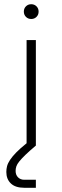

<svg xmlns="http://www.w3.org/2000/svg" viewBox="-20 -690 296 910"><path d="M95 200Q53 200 31.5 179.5Q10 159 10 125Q10 111 13.5 97.5Q17 84 27.5 68Q38 52 56.5 33Q75 14 106 -11V-500H150V0Q119 26 100.5 44Q82 62 71.5 75Q61 88 57.5 98.5Q54 109 54 120Q54 139 65.5 150.5Q77 162 95 162H150V200ZM128 -600Q113 -600 103 -610Q93 -620 93 -635Q93 -650 103 -660Q113 -670 128 -670Q143 -670 153 -660Q163 -650 163 -635Q163 -620 153 -610Q143 -600 128 -600Z"/></svg>

Font: PT Root UI Web Light
Style: Regular
Weight: 300
Designer: Vitaly Kuzmin
Foundry: ParaType Ltd.
Version: Version 1.000W